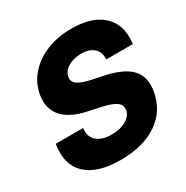

<svg xmlns="http://www.w3.org/2000/svg" viewBox="-170 -884 1011 1041"><g transform="rotate(-30 335.5 -363.5)"><path d="M293 11.7Q146.5 11.7 78.1 -54Q9.8 -119.6 29.8 -240.7H201.2Q194.3 -189.5 225.6 -160.9Q256.8 -132.3 318.8 -132.3Q373 -132.3 409.7 -153.6Q446.3 -174.8 452.1 -209Q457 -239.3 430.7 -258.3Q404.3 -277.3 341.3 -290.5L270 -305.7Q166.5 -327.1 120.8 -379.6Q75.2 -432.1 88.4 -511.7Q99.6 -579.6 144.3 -630.9Q189 -682.1 258.8 -710.7Q328.6 -739.3 414.1 -739.3Q545.9 -739.3 611.6 -675.8Q677.2 -612.3 662.1 -500H495.6Q499 -544.4 471.4 -569.8Q443.8 -595.2 393.1 -595.2Q344.7 -595.2 310.3 -574.2Q275.9 -553.2 270.5 -520.5Q265.6 -491.2 290 -473.6Q314.5 -456.1 374 -443.8L435.1 -431.2Q552.7 -407.2 599.6 -357.2Q646.5 -307.1 632.3 -222.2Q614.3 -111.8 524.7 -50Q435.1 11.7 293 11.7Z"/></g></svg>

Font: Inter Display Extra Bold
Style: Italic
Weight: 800
Italic angle: -9.39999°
Designer: Rasmus Andersson
Foundry: rsms
Version: Version 4.000;git-4fc901f